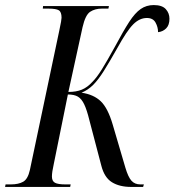

<svg xmlns="http://www.w3.org/2000/svg" viewBox="-48 -738 689 758"><path d="M-28 0 -26 -10H-5Q25 -10 43.5 -20.5Q62 -31 70 -67L186 -617Q191 -640 193 -652Q195 -664 195 -668Q195 -691 184 -697.5Q173 -704 143 -704H121L122 -714H382L380 -704H354Q327 -704 308 -691.5Q289 -679 278 -631L222 -375Q253 -375 275 -384Q297 -393 317 -415Q334 -432 354 -464Q374 -496 407 -556Q439 -616 462 -651.5Q485 -687 507.5 -702.5Q530 -718 559 -718Q592 -718 606.5 -702Q621 -686 621 -664Q621 -639 608 -626Q595 -613 576 -611Q576 -631 566 -649Q556 -667 532 -667Q503 -667 478 -642Q453 -617 415 -548Q384 -493 362 -458Q340 -423 320 -403Q300 -383 274 -372Q322 -365 350 -338Q378 -311 397 -246L447 -76Q458 -39 471 -24.5Q484 -10 506 -10H520L517 0H470Q424 0 394 -18.5Q364 -37 352 -84L305 -263Q295 -304 284.5 -326Q274 -348 259.5 -356.5Q245 -365 220 -365L164 -89Q157 -58 157 -41Q157 -23 169 -16.5Q181 -10 210 -10H231L229 0Z"/></svg>

Font: Noto Serif Display ExtraCondensed
Style: Italic
Weight: 400
Width: 2
Italic angle: -12°
Designer: Monotype Design Team
Foundry: Monotype Imaging Inc.
Version: Version 2.009